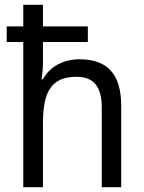

<svg xmlns="http://www.w3.org/2000/svg" viewBox="-20 -873 600 800"><path d="M159 -853H77V-763H8V-698H77V-93H159V-359C159 -490 193 -553 299 -553C371 -553 404 -511 404 -425V-93H485V-432C485 -563 429 -626 311 -626C246 -626 188 -597 159 -543H153C157 -567 159 -591 159 -615V-698H346V-763H159Z"/></svg>

Font: Noto Sans Kannada UI SemiCondensed SemiBold
Style: Regular
Weight: 600
Width: 4
Designer: Jelle Bosma - Monotype Design Team
Foundry: Monotype Imaging Inc.
Version: Version 2.006